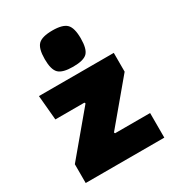

<svg xmlns="http://www.w3.org/2000/svg" viewBox="-180 -863 891 973"><g transform="rotate(-30 265.0 -377.0)"><path d="M236 -350 233 -356H63L50 -500H488V-390L287 -150L290 -144H495V0H35V-110ZM275 -542Q214 -542 191.5 -564Q169 -586 169 -647Q169 -709 191.5 -731.5Q214 -754 275 -754Q335 -754 357.5 -731.5Q380 -709 380 -647Q380 -586 358.5 -564Q337 -542 275 -542Z"/></g></svg>

Font: Changa ExtraBold
Style: Regular
Weight: 800
Designer: Eduardo Rodriguez Tunni
Foundry: Eduardo Rodriguez Tunni
Version: Version 3.002; ttfautohint (v1.8.2)